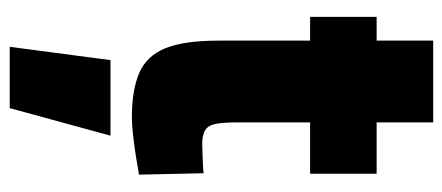

<svg xmlns="http://www.w3.org/2000/svg" viewBox="-284 -378 931 404"><g transform="rotate(90 182.0 -176.5)"><path d="M79 269 107 57H266L208 269ZM227 12Q170 12 134 -3.5Q98 -19 82 -58.5Q66 -98 66 -169V-363H16V-503H66V-622H238V-503H346V-363H238V-211Q238 -182 241 -165.5Q244 -149 254 -142.5Q264 -136 284 -136Q289 -136 301 -136.5Q313 -137 326 -137.5Q339 -138 345 -139L348 -3Q332 0 309.5 3.5Q287 7 265 9.5Q243 12 227 12Z"/></g></svg>

Font: Cairo Play Black
Style: Regular
Weight: 900
Version: Version 3.119